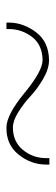

<svg xmlns="http://www.w3.org/2000/svg" viewBox="191 -714 173 595"><g transform="rotate(90 277.5 -416.5)"><path d="M70 -360Q71 -399 95 -430Q119 -461 166 -462Q200 -462 268 -406Q336 -350 375 -350Q428 -349 459 -387.5Q490 -426 490 -473V-483H470V-473Q470 -432 444.5 -401Q419 -370 375 -370Q354 -370 327 -387Q300 -404 277.5 -425Q255 -446 224 -464Q193 -482 166 -482Q110 -481 80.5 -442.5Q51 -404 50 -360V-350H70Z"/></g></svg>

Font: Nordica Plus
Style: NordicaClassicUltraLight
Weight: 300
Version: Version 1